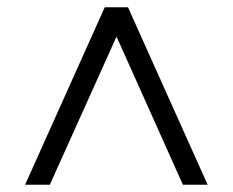

<svg xmlns="http://www.w3.org/2000/svg" viewBox="-20 -648 640 528"><path d="M49 -140 268 -628H332L551 -140H483L284 -584H317L117 -140Z"/></svg>

Font: Nunito Sans 12pt ExtraLight 11pt
Style: Regular
Weight: 400
Version: Version 3.101;gftools[0.9.27]